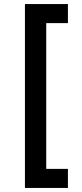

<svg xmlns="http://www.w3.org/2000/svg" viewBox="-20 -776 404 947"><path d="M103 -756H315V-662H208V57H315V151H103Z"/></svg>

Font: Reem Kufi Ink
Style: Regular
Weight: 400
Designer: Khaled Hosny
Version: Version 1.7